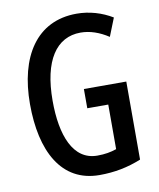

<svg xmlns="http://www.w3.org/2000/svg" viewBox="-83 -789 715 865"><g transform="rotate(-10 275.0 -357.0)"><path d="M300 -384V-296H396V-92C370 -83 343 -78 308 -78C197 -78 152 -198 152 -356C152 -540 218 -637 329 -637C372 -637 415 -622 456 -595L489 -678C441 -707 385 -724 326 -724C142 -724 49 -575 49 -359C49 -144 128 10 303 10C371 10 433 -2 494 -27V-384Z"/></g></svg>

Font: Noto Sans Gujarati ExtraCondensed Medium
Style: Regular
Weight: 500
Width: 2
Designer: Jelle Bosma - Monotype Design Team, Universal Thirst
Foundry: Monotype Imaging Inc.
Version: Version 2.106